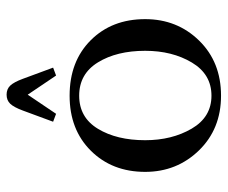

<svg xmlns="http://www.w3.org/2000/svg" viewBox="-74 -609 690 582"><g transform="rotate(-90 271.0 -318.0)"><path d="M41 -223Q41 -323 105 -387.5Q169 -452 272 -452Q376 -452 440 -388Q504 -324 504 -223Q504 -126 439 -59.5Q374 7 272 7Q171 7 106 -60Q41 -127 41 -223ZM137 -223Q137 -142 172 -82Q207 -22 272 -22Q337 -22 372.5 -81.5Q408 -141 408 -223Q408 -309 373 -366Q338 -423 272 -423Q206 -423 171.5 -366Q137 -309 137 -223ZM193 -502 227 -594Q237 -621 247.5 -632Q258 -643 275 -643Q292 -643 302.5 -632Q313 -621 323 -594L357 -502L333 -493L275 -579L217 -493Z"/></g></svg>

Font: Dihjauti
Style: Bold
Weight: 700
Designer: T. Christopher White
Version: Version 3.0.0